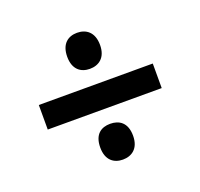

<svg xmlns="http://www.w3.org/2000/svg" viewBox="-91 -663 705 676"><g transform="rotate(-20 261.5 -324.5)"><path d="M261 -427C294 -427 323 -446 323 -494C323 -543 294 -562 261 -562C228 -562 200 -543 200 -494C200 -446 228 -427 261 -427ZM48 -369V-277H475V-369ZM261 -87C294 -87 323 -106 323 -154C323 -204 294 -221 261 -221C228 -221 200 -204 200 -154C200 -106 228 -87 261 -87Z"/></g></svg>

Font: Noto Sans Gurmukhi SemiCondensed SemiBold
Style: Regular
Weight: 600
Width: 4
Designer: Jelle Bosma - Monotype Design Team
Foundry: Monotype Imaging Inc.
Version: Version 2.004